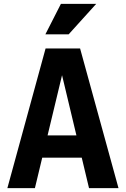

<svg xmlns="http://www.w3.org/2000/svg" viewBox="-20 -970 648 990"><path d="M18 0 215 -720H333L160 0ZM439 0 267 -720H393L591 0ZM134 -272H468V-157H134ZM334 -793H214L294 -950H476Z"/></svg>

Font: Instrument Sans SemiCondensed
Style: Bold
Weight: 700
Width: 4
Designer: Rodrigo Fuenzalida
Foundry: fragTYPE
Version: Version 1.000;gftools[0.9.28]